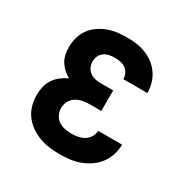

<svg xmlns="http://www.w3.org/2000/svg" viewBox="-130 -654 761 777"><g transform="rotate(30 250.0 -265.0)"><path d="M248 8Q223 8 199 5Q175 2 152 -6.5Q129 -15 109 -29Q89 -43 74.5 -62.5Q60 -82 53.5 -106Q47 -130 47 -154Q47 -174 51.5 -193Q56 -212 67 -228.5Q78 -245 93.5 -257Q109 -269 127 -277Q112 -285 99.5 -296.5Q87 -308 78.5 -322Q70 -336 66.5 -352.5Q63 -369 63 -386Q63 -409 69 -431Q75 -453 88 -471.5Q101 -490 119.5 -503Q138 -516 159 -524Q180 -532 202.5 -535Q225 -538 247 -538Q270 -538 292 -535Q314 -532 335 -524Q356 -516 374 -502.5Q392 -489 405 -470.5Q418 -452 424.5 -430Q431 -408 431 -386Q431 -386 431 -385.5Q431 -385 431 -384H319Q319 -384 319 -384.5Q319 -385 319 -385Q319 -398 313 -410Q307 -422 296.5 -429.5Q286 -437 273 -439.5Q260 -442 247 -442Q234 -442 221 -439.5Q208 -437 197 -429.5Q186 -422 180.5 -409.5Q175 -397 175 -384Q175 -384 175 -384Q175 -384 175 -384Q175 -384 175 -384Q175 -384 175 -384Q175 -370 181 -357.5Q187 -345 198 -337Q209 -329 222.5 -326.5Q236 -324 250 -324H306V-228H250Q234 -228 217.5 -224.5Q201 -221 187.5 -212Q174 -203 166.5 -188Q159 -173 159 -157Q159 -157 159 -156.5Q159 -156 159 -156Q159 -141 166.5 -126Q174 -111 187 -102.5Q200 -94 216 -91Q232 -88 248 -88Q263 -88 278 -91Q293 -94 306 -102Q319 -110 327 -123.5Q335 -137 335 -152H447Q447 -128 439.5 -104.5Q432 -81 418 -62Q404 -43 384 -29Q364 -15 341.5 -6.5Q319 2 295.5 5Q272 8 248 8Z"/></g></svg>

Font: Iosevka Slab
Style: Bold
Weight: 700
Monospace: yes
Designer: Belleve Invis
Foundry: Belleve Invis
Version: Version 11.1.1; ttfautohint (v1.8.3)